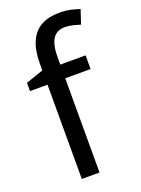

<svg xmlns="http://www.w3.org/2000/svg" viewBox="-145 -830 658 896"><g transform="rotate(-20 183.5 -382.5)"><path d="M315 -468H189V0H101V-468H14V-509L101 -539V-570Q101 -639 120.5 -682Q140 -725 177 -745Q214 -765 266 -765Q297 -765 322.5 -759.5Q348 -754 367 -747L344 -678Q328 -683 308.5 -688Q289 -693 268 -693Q228 -693 208.5 -663.5Q189 -634 189 -571V-536H315Z"/></g></svg>

Font: Noto Sans Display
Style: Regular
Weight: 400
Designer: Monotype Design Team
Foundry: Monotype Imaging Inc.
Version: Version 2.003